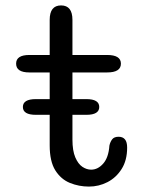

<svg xmlns="http://www.w3.org/2000/svg" viewBox="-20 -679 528 709"><path d="M64.5 -284Q64.5 -313 112.5 -313H299Q346.5 -313 346.5 -284Q346.5 -255 299 -255H112.5Q64.5 -255 64.5 -284ZM88.5 -411.5Q39.5 -411.5 39.5 -444Q39.5 -476 88.5 -476H163.5V-605.5Q163.5 -659 205.5 -659Q247.5 -659 247.5 -605.5V-476H375.5Q426.5 -476 426.5 -444Q426.5 -411.5 375.5 -411.5H247.5V-163.5Q247.5 -122.5 258 -98Q268.5 -73.5 284.2 -63Q300 -52.5 316.5 -52.5Q341.5 -52.5 361.2 -75Q381 -97.5 384 -141.5Q387 -155 394.2 -164.5Q401.5 -174 418 -174Q433.5 -174 441.5 -164.2Q449.5 -154.5 449.5 -134Q449.5 -87 429.2 -55Q409 -23 377 -6.5Q345 10 308.5 10Q271.5 10 238.2 -3.5Q205 -17 184.2 -50Q163.5 -83 163.5 -142.5V-411.5Z"/></svg>

Font: Sono
Style: Regular
Weight: 400
Designer: Tyler Finck
Foundry: Tyler Finck
Version: Version 2.112